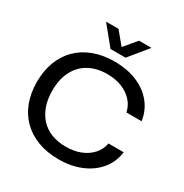

<svg xmlns="http://www.w3.org/2000/svg" viewBox="-211 -1099 1214 1270"><g transform="rotate(30 396.5 -464.0)"><path d="M414 9Q327 9 257 -17Q187 -43 137 -92Q87 -141 61 -210Q35 -279 35 -364Q35 -450 61.5 -519Q88 -588 137.5 -636.5Q187 -685 257 -711Q327 -737 414 -737Q511 -737 585.5 -706Q660 -675 707 -618Q754 -561 765 -484H649Q639 -532 606.5 -567Q574 -602 525.5 -621.5Q477 -641 414 -641Q334 -641 275 -608.5Q216 -576 184 -514Q152 -452 152 -364Q152 -299 170.5 -247.5Q189 -196 223 -160Q257 -124 305.5 -105.5Q354 -87 414 -87Q477 -87 526.5 -107Q576 -127 608 -163Q640 -199 649 -247H765Q755 -169 707.5 -111.5Q660 -54 584.5 -22.5Q509 9 414 9ZM348 -795 232 -937H327L405 -843L484 -937H579L463 -795Z"/></g></svg>

Font: Mona Sans SemiExpanded Medium
Style: Regular
Weight: 500
Width: 6
Designer: Deni Anggara
Foundry: GitHub
Version: Version 2.000